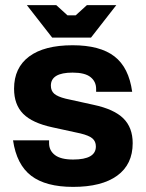

<svg xmlns="http://www.w3.org/2000/svg" viewBox="-20 -721 572 751"><path d="M31 -172H172V-161Q172 -132 195 -114.5Q218 -97 266 -97Q355 -97 355 -148Q355 -168 341.5 -179.5Q328 -191 295 -199L185 -223Q106 -240 70.5 -276Q35 -312 35 -374Q35 -456 94 -500Q153 -544 264 -544Q371 -544 427.5 -500.5Q484 -457 497 -362H356V-373Q356 -402 334 -419.5Q312 -437 264 -437Q179 -437 179 -386Q179 -366 192 -354.5Q205 -343 237 -335L346 -311Q426 -294 462.5 -258Q499 -222 499 -161Q499 -78 438.5 -34Q378 10 266 10Q159 10 102 -33.5Q45 -77 31 -172ZM336 -574H184L85 -701H200L244 -661H276L320 -701H435Z"/></svg>

Font: Mozilla Headline BETA
Style: Bold
Weight: 700
Designer: Studio DRAMA
Foundry: Studio DRAMA
Version: Version 0.100